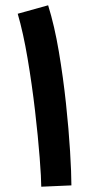

<svg xmlns="http://www.w3.org/2000/svg" viewBox="-20 -702 348 726"><path d="M250 -1Q250 -47 245 -129.5Q240 -212 229.5 -310.5Q219 -409 202.5 -507Q186 -605 162 -682L47 -650Q68 -578 84.5 -480Q101 -382 112.5 -283Q124 -184 130 -106Q136 -28 136 4Z"/></svg>

Font: Noto Sans Arabic UI SemiCondensed Semi
Style: Regular
Weight: 600
Width: 4
Designer: Nadine Chahine - Monotype Design Team
Foundry: Monotype Imaging Inc.
Version: Version 1.900